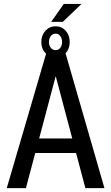

<svg xmlns="http://www.w3.org/2000/svg" viewBox="-20 -978 579 998"><path d="M375.5 -182.6H163.1L114.7 0H15.1L223.1 -710.9H317.9L522.9 0H423.8ZM183.6 -258.3H355.5L270.5 -579.1H268.6ZM311.5 -957.5H403.8L306.2 -864.3H246.1ZM194.8 -759.3Q194.8 -794.9 216.1 -818.1Q237.3 -841.3 269.5 -841.3Q300.8 -841.3 321.5 -818.1Q342.3 -794.9 342.3 -759.3Q342.3 -724.1 321.5 -701.9Q300.8 -679.7 269.5 -679.7Q237.3 -679.7 216.1 -701.9Q194.8 -724.1 194.8 -759.3ZM234.4 -759.3Q234.4 -740.7 244.4 -729Q254.4 -717.3 269.5 -717.3Q283.7 -717.3 293.2 -729Q302.7 -740.7 302.7 -759.3Q302.7 -778.3 293.2 -790.8Q283.7 -803.2 269.5 -803.2Q254.4 -803.2 244.4 -790.8Q234.4 -778.3 234.4 -759.3Z"/></svg>

Font: Franco
Style: Regular
Weight: 400
Designer: Google
Version: Version 1.200311; 2013